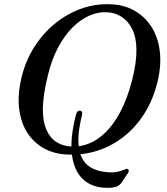

<svg xmlns="http://www.w3.org/2000/svg" viewBox="-20 -733 806 926"><path d="M347 -182Q349 -189.5 353.5 -194.8Q358 -200 366 -199Q374 -197.5 375.8 -192Q377.5 -186.5 375 -176.5Q357.5 -105 358 -55.2Q358.5 -5.5 373.8 26Q389 57.5 416.5 74Q444 90.5 481 95.5Q520 101 543 96.2Q566 91.5 578 85.8Q590 80 595 81.5Q599 83 600.8 88.5Q602.5 94 598 100L565.5 149Q559.5 157.5 549.2 163.5Q539 169.5 521.8 171.8Q504.5 174 477 172Q415 167 375.2 126.5Q335.5 86 326.5 9Q317.5 -68 347 -182ZM509.5 -712.5Q576 -711 627 -682.5Q678 -654 710 -604.2Q742 -554.5 750.5 -487.2Q759 -420 740 -339.5Q719 -253 676.8 -186Q634.5 -119 576.8 -73.8Q519 -28.5 450.8 -6.5Q382.5 15.5 308.5 12.5Q242 10.5 190.8 -18.2Q139.5 -47 108.5 -98.2Q77.5 -149.5 71.2 -219.8Q65 -290 88 -375.5Q108.5 -450.5 149.8 -513.2Q191 -576 247.8 -621.5Q304.5 -667 371.2 -691Q438 -715 509.5 -712.5ZM325 -26Q366.5 -24 408.5 -40.5Q450.5 -57 489.2 -94.8Q528 -132.5 560.8 -194.2Q593.5 -256 616.5 -344Q628 -389 633.2 -426.2Q638.5 -463.5 638 -494Q637.5 -551.5 618.5 -590.8Q599.5 -630 567.8 -651Q536 -672 497 -674Q454.5 -676.5 411.8 -658Q369 -639.5 330.2 -601Q291.5 -562.5 260.5 -504.5Q229.5 -446.5 211 -370Q198.5 -320 192.8 -279.8Q187 -239.5 186.5 -207.5Q186.5 -147.5 203.5 -108Q220.5 -68.5 252 -48.2Q283.5 -28 325 -26Z"/></svg>

Font: Fraunces
Style: Italic
Weight: 400
Italic angle: -16°
Version: Version 1.000;[b76b70a41]